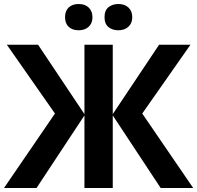

<svg xmlns="http://www.w3.org/2000/svg" viewBox="-20 -937 983 957"><path d="M253.9 -371.1 14.2 -713.9H169.9L400.9 -368.2V-713.9H542V-368.2L772.9 -713.9H929.2L689 -371.1L942.9 0H780.8L542 -361.8V0H400.9V-361.8L162.1 0H0ZM304.2 -851.1Q304.2 -882.8 322.5 -899.9Q340.8 -917 372.1 -917Q404.3 -917 422.6 -898.9Q440.9 -880.9 440.9 -851.1Q440.9 -821.8 422.4 -804Q403.8 -786.1 372.1 -786.1Q340.8 -786.1 322.5 -803.2Q304.2 -820.3 304.2 -851.1ZM501 -851.1Q501 -885.3 520.8 -901.1Q540.5 -917 569.8 -917Q601.6 -917 620.4 -899.4Q639.2 -881.8 639.2 -851.1Q639.2 -821.3 620.1 -803.7Q601.1 -786.1 569.8 -786.1Q540.5 -786.1 520.8 -802Q501 -817.9 501 -851.1Z"/></svg>

Font: Zoram GWebM
Style: Bold
Weight: 700
Foundry: Ascender Corporation
Version: Version 1.000